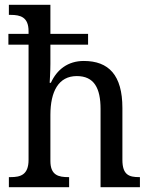

<svg xmlns="http://www.w3.org/2000/svg" viewBox="-20 -780 629 800"><path d="M17 0H268V-42H265C225 -42 190 -49 190 -109V-301C190 -399 224 -463 300 -463C372 -463 399 -413 399 -326V0H563V-42H560C518 -42 490 -51 490 -114V-330C490 -467 433 -526 329 -526C263 -526 217 -490 192 -435H187C187 -438 190 -481 190 -514V-594H347V-639H190V-760H17V-718H24C65 -718 99 -709 99 -650V-639H15V-594H99V-114C99 -51 65 -42 24 -42H17Z"/></svg>

Font: Noto Serif Thai SemiCondensed
Style: Regular
Weight: 400
Width: 4
Designer: Monotype Design Team
Foundry: Monotype Imaging Inc.
Version: Version 2.002